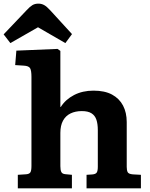

<svg xmlns="http://www.w3.org/2000/svg" viewBox="-46 -1036 824 1056"><path d="M52 0V-74.5L98 -77.5Q115.5 -79 121.2 -88.3Q127 -97.5 127 -123.5V-613.5Q127 -647.5 119.7 -660.5Q112.5 -673.5 84.5 -675L37.5 -678L44 -757.5L270.5 -767L286 -756V-448H288.5Q314.5 -489 361.3 -513.3Q408 -537.5 468.5 -537.5Q530 -537.5 570.3 -515.8Q610.5 -494 630.8 -455.2Q651 -416.5 651 -364.5V-118Q651 -100 656 -89.5Q661 -79 684.5 -77L729 -74.5V0H430V-74.5L461 -76.5Q480 -78 486 -87Q492 -96 492 -119V-320Q492 -354.5 484.2 -377.5Q476.5 -400.5 457.5 -412.7Q438.5 -425 404 -425Q368.5 -425 341.8 -412Q315 -399 300.5 -372.2Q286 -345.5 286 -305V-122Q286 -100.5 291.3 -90Q296.5 -79.5 313 -78L349.5 -74.5V0ZM11 -799 -26 -847 101 -980.5Q118.5 -999.5 132.3 -1007.8Q146 -1016 165.5 -1016Q182.5 -1016 197 -1008Q211.5 -1000 231 -978.5L350 -848.5L313.5 -799L163 -886Z"/></svg>

Font: Literata Variable Black
Style: Regular
Weight: 900
Designer: Latin by Veronika Burian and Jose Scaglione. Greek by Irene Vlachou. Cyrillic by Vera Evstafieva.
Foundry: TypeTogether
Version: Version 3.021